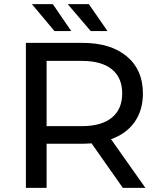

<svg xmlns="http://www.w3.org/2000/svg" viewBox="-20 -907 767 927"><path d="M573 0H682L516 -235C565.3 -252.3 603.3 -280 630 -318C656.7 -356 670 -402 670 -456C670 -532 644 -591.7 592 -635C540 -678.3 468.7 -700 378 -700H105V0H205V-213H378C388.7 -213 403.3 -213.7 422 -215ZM520 -339C486.7 -311.7 438.3 -298 375 -298H205V-613H375C438.3 -613 486.7 -599.5 520 -572.5C553.3 -545.5 570 -506.7 570 -456C570 -405.3 553.3 -366.3 520 -339ZM134 -887 243 -757H324L235 -887ZM307 -887 418 -757H499L409 -887Z"/></svg>

Font: ICO Headline
Style: Regular
Weight: 500
Designer: Julieta Ulanovsky
Foundry: Julieta Ulanovsky
Version: Version 7.200